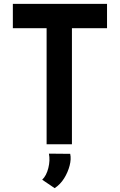

<svg xmlns="http://www.w3.org/2000/svg" viewBox="-20 -752 625 1001"><path d="M47 -732H538V-605H355V0H223V-605H47ZM265 229 200 185Q222 164 232 124Q242 84 235 49L346 50Q352 77 343 111.5Q334 146 314.5 177.5Q295 209 265 229Z"/></svg>

Font: Reem Kufi Fun SemiBold
Style: Regular
Weight: 600
Designer: Khaled Hosny
Version: Version 1.005